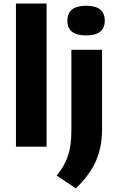

<svg xmlns="http://www.w3.org/2000/svg" viewBox="-20 -828 666 1084"><path d="M70 0V-808H243V0ZM408.5 235.5 300 163Q345.5 108.5 364.2 50.2Q383 -8 383 -88V-547H556V-94Q556 -0.5 522.8 78.2Q489.5 157 408.5 235.5ZM466 -628Q360.5 -628 360.5 -711.5Q360.5 -795.5 466 -795.5Q571.5 -795.5 571.5 -711.5Q571.5 -628 466 -628Z"/></svg>

Font: Encode Sans Expanded Expanded
Style: Bold
Weight: 700
Width: 7
Designer: Multiple Designers
Foundry: Impallari Type
Version: Version 3.000; ttfautohint (v1.8.3) -l 8 -r 50 -G 200 -x 14 